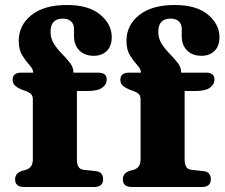

<svg xmlns="http://www.w3.org/2000/svg" viewBox="-20 -749 903 769"><path d="M288 -110Q288 -71.5 314.5 -69L364.5 -63.5Q379.5 -62 386.2 -53Q393 -44 393 -31.5Q393 0 356.5 0H76.5Q40.5 0 40.5 -30.5Q40.5 -56 69 -65L84 -69Q111.5 -77.5 111.5 -110V-352Q111.5 -363 106 -370.2Q100.5 -377.5 84 -384L66.5 -390.5Q46.5 -399 38.5 -408Q30.5 -417 30.5 -429Q30.5 -458 64.5 -458H113V-458.5Q113 -472 98.5 -487.8Q84 -503.5 69.5 -526.5Q55 -549.5 55 -585Q55 -648 105.8 -688.5Q156.5 -729 248 -729Q335 -729 381.2 -690.5Q427.5 -652 427.5 -600.5Q427.5 -564 407.5 -544.8Q387.5 -525.5 355.5 -525.5Q319.5 -525.5 298 -546.8Q276.5 -568 276.5 -603.5V-631.5Q276.5 -653 264.2 -663.8Q252 -674.5 231.5 -674.5Q182.5 -674.5 182.5 -621.5Q182.5 -594.5 196.2 -573.2Q210 -552 228.2 -533.5Q246.5 -515 260.2 -497.2Q274 -479.5 274 -459.5V-458H373.5Q407.5 -458 407.5 -430.5Q407.5 -411 389.5 -397.8Q371.5 -384.5 330.5 -384.5H288ZM719.5 -110Q719.5 -71.5 746 -69L796 -63.5Q811 -62 817.8 -53Q824.5 -44 824.5 -31.5Q824.5 0 788 0H508Q472 0 472 -30.5Q472 -56 500.5 -65L515.5 -69Q543 -77.5 543 -110V-352Q543 -363 537.5 -370.2Q532 -377.5 515.5 -384L498 -390.5Q478 -399 470 -408Q462 -417 462 -429Q462 -458 496 -458H544.5V-458.5Q544.5 -472 530 -487.8Q515.5 -503.5 501 -526.5Q486.5 -549.5 486.5 -585Q486.5 -648 537.2 -688.5Q588 -729 679.5 -729Q766.5 -729 812.8 -690.5Q859 -652 859 -600.5Q859 -564 839 -544.8Q819 -525.5 787 -525.5Q751 -525.5 729.5 -546.8Q708 -568 708 -603.5V-631.5Q708 -653 695.8 -663.8Q683.5 -674.5 663 -674.5Q614 -674.5 614 -621.5Q614 -594.5 627.8 -573.2Q641.5 -552 659.8 -533.5Q678 -515 691.8 -497.2Q705.5 -479.5 705.5 -459.5V-458H805Q839 -458 839 -430.5Q839 -411 821 -397.8Q803 -384.5 762 -384.5H719.5Z"/></svg>

Font: Fraunces 9pt S050
Style: Bold
Weight: 700
Version: Version 1.000; ttfautohint (v1.8.3)